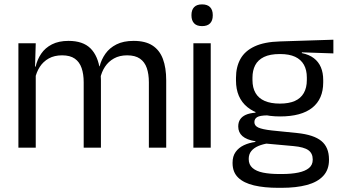

<svg xmlns="http://www.w3.org/2000/svg" viewBox="-20 -690 1585 897"><path d="M756.5 0H675.5V-305.5Q675.5 -344 665.8 -372.2Q656 -400.5 633.8 -416Q611.5 -431.5 574 -431.5Q538.5 -431.5 512.5 -417Q486.5 -402.5 470.5 -378.2Q454.5 -354 448 -323L435.5 -380.5H445.5Q453.5 -412 472.5 -439Q491.5 -466 524 -482.5Q556.5 -499 604.5 -499Q659 -499 692.2 -477.5Q725.5 -456 741 -414.8Q756.5 -373.5 756.5 -314.5ZM147 0H66V-488H147L143.5 -371L147 -366ZM451.5 0H371V-305.5Q371 -344 361.2 -372.2Q351.5 -400.5 329.5 -416Q307.5 -431.5 270 -431.5Q234 -431.5 208 -417Q182 -402.5 166 -377.8Q150 -353 143.5 -321.5L128.5 -379H146.5Q154 -412 172.5 -439.2Q191 -466.5 222.8 -482.8Q254.5 -499 300 -499Q367.5 -499 402.8 -464Q438 -429 447 -362Q449.5 -352 450.5 -340.2Q451.5 -328.5 451.5 -317Z M964.5 0H883.5V-488H964.5ZM924 -568Q899 -568 886.8 -581.2Q874.5 -594.5 874.5 -617.5V-620Q874.5 -643.5 886.8 -656.5Q899 -669.5 924 -669.5Q949 -669.5 961.5 -656.5Q974 -643.5 974 -620V-617.5Q974 -594 961.5 -581Q949 -568 924 -568Z M1288.5 -146Q1189 -146 1135.8 -189.5Q1082.5 -233 1082.5 -314V-326.5Q1082.5 -377 1103.2 -414.5Q1124 -452 1169.5 -473.2Q1215 -494.5 1288.5 -496.5L1537.5 -504.5V-440.5L1390.5 -445.5L1390 -442Q1424.5 -435 1446.5 -418Q1468.5 -401 1479.2 -375.5Q1490 -350 1490 -316V-305Q1490 -227.5 1439 -186.8Q1388 -146 1288.5 -146ZM1285 123H1296.5Q1341.5 123 1373.8 116.2Q1406 109.5 1423.5 95Q1441 80.5 1441 56.5V54.5Q1441 26.5 1420.8 11.8Q1400.5 -3 1351.5 -7.5L1213.5 -20L1236.5 -21Q1208.5 -17 1187.2 -8Q1166 1 1154 15.8Q1142 30.5 1142 52.5V53.5Q1142 79 1159.5 94.5Q1177 110 1209 116.5Q1241 123 1285 123ZM1295 187.5H1280.5Q1214.5 187.5 1166.8 176.2Q1119 165 1092.8 139.8Q1066.5 114.5 1066.5 72V70Q1066.5 40 1080.8 20Q1095 0 1119.2 -11.5Q1143.5 -23 1173.5 -27L1173 -30Q1132 -37 1112.5 -54.2Q1093 -71.5 1093 -99V-99.5Q1093 -118.5 1101.8 -132Q1110.5 -145.5 1128.2 -153.5Q1146 -161.5 1173.5 -163.5V-173.5L1266.5 -150L1228.5 -151Q1194.5 -150.5 1181.5 -142.8Q1168.5 -135 1168.5 -119.5V-119Q1168.5 -102.5 1187 -94Q1205.5 -85.5 1250 -80.5L1368.5 -68.5Q1446 -60.5 1481.5 -31.2Q1517 -2 1517 55V57.5Q1517 103 1490 132Q1463 161 1413.5 174.2Q1364 187.5 1295 187.5ZM1287.5 -206Q1329.5 -206 1357.2 -218.2Q1385 -230.5 1399.2 -255.2Q1413.5 -280 1413.5 -316V-328Q1413.5 -363 1399.8 -387.5Q1386 -412 1358.5 -424.8Q1331 -437.5 1289.5 -437.5H1286.5Q1241.5 -437.5 1213.2 -423.8Q1185 -410 1172.2 -385.2Q1159.5 -360.5 1159.5 -327.5V-316Q1159.5 -280 1173.8 -255.5Q1188 -231 1216.5 -218.5Q1245 -206 1287.5 -206Z"/></svg>

Font: Anek Devanagari Medium
Style: Regular
Weight: 400
Version: Version 1.003